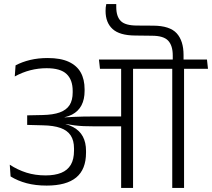

<svg xmlns="http://www.w3.org/2000/svg" viewBox="-20 -923 1042 943"><path d="M551 -888.5Q551 -889.5 551 -895.8Q551 -902 551 -903H502Q500 -894.5 499.2 -886.2Q498.5 -878 498.5 -869Q498.5 -812 533 -780.5Q567.5 -749 644 -748.5L726 -747.5Q783.5 -747.5 806 -723.2Q828.5 -699 828.5 -650.5V-619.5H881.5V-653Q881.5 -722.5 847.8 -759.5Q814 -796.5 732.5 -797L653.5 -797.5Q595.5 -797.5 573.2 -819.8Q551 -842 551 -888.5ZM750.5 -585 746 -630.5H466L471 -585ZM575 0H633.5V-601.5H575ZM28 -114 32 -56.5Q66.5 -35 110.5 -23.2Q154.5 -11.5 209 -11.5Q306 -11.5 354.2 -51.2Q402.5 -91 402.5 -173V-182Q402.5 -223 387 -252.2Q371.5 -281.5 339 -299Q306.5 -316.5 255 -322.5L254.5 -341.5Q302.5 -344 333.8 -360.2Q365 -376.5 380.2 -405.8Q395.5 -435 395.5 -476.5V-484.5Q395.5 -533 376.5 -567Q357.5 -601 317.5 -619.5Q277.5 -638 214.5 -638Q167.5 -638 128 -628.5Q88.5 -619 56.5 -602L52.5 -547.5Q90 -568 129 -578Q168 -588 209 -588Q277 -588 307 -559.5Q337 -531 337 -476.5V-469Q337 -431 321.8 -407Q306.5 -383 273.8 -371Q241 -359 187.5 -358L113.5 -356.5V-309.5L191 -307.5Q243.5 -306.5 277.2 -294.5Q311 -282.5 327.2 -257.8Q343.5 -233 343.5 -194V-183Q343.5 -140.5 327.8 -113.8Q312 -87 280.8 -74.2Q249.5 -61.5 204 -61.5Q153 -61.5 110 -75Q67 -88.5 28 -114ZM249.5 -346.5V-316.5L301.5 -307L302.5 -314Q325.5 -310 346.5 -307.2Q367.5 -304.5 390.8 -303.5Q414 -302.5 443.5 -302.5H597.5V-351H442.5Q412.5 -351 389 -350.5Q365.5 -350 343.5 -349Q321.5 -348 297 -346.5L296.5 -351.5ZM884 0V-600.5H826V0ZM1001.5 -585 996.5 -630.5H708.5L714 -585Z"/></svg>

Font: Anek Devanagari Light
Style: Regular
Weight: 300
Designer: Kailash Malviya (Devanagari) & Yesha Goshar (Latin)
Foundry: Ek Type
Version: Version 1.003